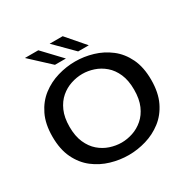

<svg xmlns="http://www.w3.org/2000/svg" viewBox="-195 -1078 1264 1275"><g transform="rotate(-30 437.5 -440.0)"><path d="M436 11Q368 11 300.8 -8.8Q233.5 -28.5 178.2 -71Q123 -113.5 89.8 -182Q56.5 -250.5 56.5 -348Q56.5 -445 89.8 -513.2Q123 -581.5 178.2 -624Q233.5 -666.5 300.8 -686.2Q368 -706 436 -706Q503.5 -706 570.2 -686.2Q637 -666.5 692.2 -624Q747.5 -581.5 780.5 -513.2Q813.5 -445 813.5 -348Q813.5 -250.5 780.5 -182Q747.5 -113.5 692.2 -71Q637 -28.5 570.2 -8.8Q503.5 11 436 11ZM436 -84.5Q479 -84.5 522.5 -99Q566 -113.5 602.2 -144.8Q638.5 -176 660.5 -226.2Q682.5 -276.5 682.5 -348Q682.5 -419.5 660.5 -469.5Q638.5 -519.5 602.2 -550.5Q566 -581.5 522.5 -596Q479 -610.5 436 -610.5Q392.5 -610.5 348.5 -596Q304.5 -581.5 268.2 -550.5Q232 -519.5 209.8 -469.5Q187.5 -419.5 187.5 -348Q187.5 -276.5 209.8 -226.2Q232 -176 268.2 -144.8Q304.5 -113.5 348.5 -99Q392.5 -84.5 436 -84.5ZM487.5 -753.5 349 -892.5H449L569 -753.5ZM309.5 -753.5 159.5 -892.5H262L393.5 -753.5Z"/></g></svg>

Font: Trispace SemiExpanded Medium
Style: Regular
Weight: 500
Width: 6
Designer: Tyler Finck
Foundry: Etcetera Type Company
Version: Version 1.210; ttfautohint (v1.8.3)